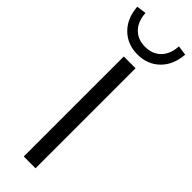

<svg xmlns="http://www.w3.org/2000/svg" viewBox="-349 -946 957 957"><g transform="rotate(45 129.0 -467.5)"><path d="M0 0ZM88 0V-705H171V0ZM129 -760Q59 -760 12.5 -805Q-34 -850 -40 -928L11 -935Q15 -877 46.5 -845.5Q78 -814 129 -814Q180 -814 211.5 -845.5Q243 -877 247 -935L298 -928Q292 -850 245.5 -805Q199 -760 129 -760Z"/></g></svg>

Font: Winston
Style: Regular
Weight: 400
Designer: Original fonts by Vernon Adams / Changes by Cristiano Sobral
Foundry: Original fonts by Vernon Adams / Changes by Cristiano Sobral
Version: Version 2.503;July 17, 2020;FontCreator 13.0.0.2655 64-bit